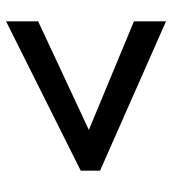

<svg xmlns="http://www.w3.org/2000/svg" viewBox="12 -670 554 617"><g transform="rotate(-90 288.5 -362.0)"><path d="M528 -105 48 -317V-379L528 -619V-516L179 -353L528 -208Z"/></g></svg>

Font: Noto Sans Canadian Aboriginal SemiBold
Style: Regular
Weight: 600
Designer: Monotype Design Team, Typotheque's Kevin King
Foundry: Monotype Imaging Inc.
Version: Version 2.004; ttfautohint (v1.8.4.7-5d5b)